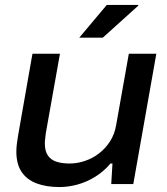

<svg xmlns="http://www.w3.org/2000/svg" viewBox="-20 -743 675 775"><path d="M220 12Q166 12 127 -3Q88 -18 67 -49.5Q46 -81 46 -131Q46 -146 48 -162Q50 -178 53 -196L111 -526H222L165 -206Q164 -195 162.5 -184.5Q161 -174 161 -164Q161 -133 173.5 -115Q186 -97 208.5 -90Q231 -83 261 -83Q292 -83 323 -93.5Q354 -104 380 -124Q406 -144 424.5 -173Q443 -202 449 -239L500 -526H611L518 0H429L434 -83H426Q398 -50 363.5 -29Q329 -8 292.5 2Q256 12 220 12ZM300 -591 411 -723H538V-720L395 -591Z"/></svg>

Font: Archivo SemiExpanded Medium
Style: Italic
Weight: 500
Width: 6
Italic angle: -10°
Designer: Hector Gatti
Foundry: Omnibus-Type
Version: Version 2.001